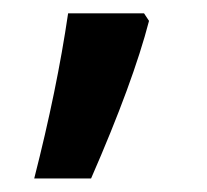

<svg xmlns="http://www.w3.org/2000/svg" viewBox="-20 -136 307 285"><path d="M201.2 -105Q177.7 -14.2 115.2 128.9H30.8Q64.5 -2.9 81.1 -116.2H193.8Z"/></svg>

Font: f1_46894          
Style: Regular
Weight: 600
Foundry: Ascender Corporation
Version: Version 1.10